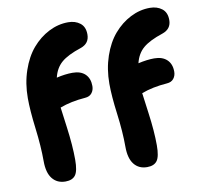

<svg xmlns="http://www.w3.org/2000/svg" viewBox="-84 -834 978 943"><g transform="rotate(-10 405.5 -362.0)"><path d="M168 22Q126.5 22 102.8 -7.6Q79.1 -37.1 79.1 -95.2Q79.1 -169.4 67.6 -261Q56.2 -352.5 56.2 -413.1Q56.2 -486.8 77.9 -550.3Q99.6 -613.8 135.7 -656Q171.9 -698.2 218.8 -722.2Q265.6 -746.1 315.9 -746.1Q351.1 -746.1 375 -727.5Q398.9 -709 398.9 -670.9Q398.9 -626 355 -610.8Q288.1 -588.9 256.6 -561.8Q225.1 -534.7 213.9 -487.8Q257.3 -498 293.9 -498Q334.5 -498 356.7 -476.6Q378.9 -455.1 378.9 -417Q378.9 -396.5 367.4 -382.1Q356 -367.7 334 -366.2Q262.2 -360.8 207 -339.8Q207.5 -334 220.2 -240Q232.9 -146 232.9 -75.2Q232.9 -19.5 217.8 1.2Q202.6 22 168 22ZM575.2 22Q533.7 22 510.3 -7.6Q486.8 -37.1 486.8 -95.2Q486.8 -169.4 474.9 -261Q462.9 -352.5 462.9 -413.1Q462.9 -486.8 484.6 -550.3Q506.3 -613.8 542.7 -656Q579.1 -698.2 626 -722.2Q672.9 -746.1 723.1 -746.1Q758.8 -746.1 783 -727.5Q807.1 -709 807.1 -670.9Q807.1 -626 762.2 -610.8Q695.8 -588.9 664.1 -561.8Q632.3 -534.7 621.1 -487.8Q665.5 -498 701.2 -498Q741.7 -498 764.4 -476.6Q787.1 -455.1 787.1 -417Q787.1 -396.5 775.6 -382.1Q764.2 -367.7 742.2 -366.2Q668.9 -360.8 613.8 -339.8Q614.3 -332.5 627.2 -239.3Q640.1 -146 640.1 -75.2Q640.1 -19.5 625 1.2Q609.9 22 575.2 22Z"/></g></svg>

Font: Shantell Sans Bouncy
Style: Bold
Weight: 700
Designer: Stephen Nixon, Anya Danilova, Shantell Martin
Foundry: Arrow Type
Version: Version 1.006;[9816181b4]